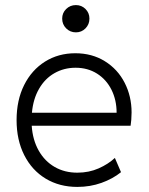

<svg xmlns="http://www.w3.org/2000/svg" viewBox="-20 -735 591 763"><path d="M45.9 -257.8Q45.9 -336.9 75.9 -397Q106 -457 158.9 -490.2Q211.9 -523.4 279.3 -523.4Q345.7 -523.4 396.7 -491.7Q447.8 -460 475.3 -406.2Q502.9 -352.5 502.9 -288.1Q502.9 -274.4 501.7 -259Q500.5 -243.7 499 -235.4H106Q109.9 -178.7 133.8 -136.5Q157.7 -94.2 197.3 -71.5Q236.8 -48.8 287.1 -48.8Q333.5 -48.8 372.1 -65.9Q410.6 -83 436.5 -107.4L460.9 -50.8Q428.2 -24.4 383.3 -8.3Q338.4 7.8 287.1 7.8Q216.3 7.8 161.6 -25.1Q106.9 -58.1 76.4 -118.4Q45.9 -178.7 45.9 -257.8ZM443.4 -287.1Q443.4 -337.4 423.1 -378.2Q402.8 -418.9 365.7 -442.4Q328.6 -465.8 280.3 -465.8Q234.4 -465.8 196.5 -444.3Q158.7 -422.9 135.3 -382.3Q111.8 -341.8 106.9 -287.1ZM227.1 -661.1Q227.1 -683.6 242.9 -699.2Q258.8 -714.8 281.7 -714.8Q304.2 -714.8 319.8 -699.2Q335.4 -683.6 335.4 -661.1Q335.4 -638.2 319.8 -622.3Q304.2 -606.4 281.7 -606.4Q258.8 -606.4 242.9 -622.3Q227.1 -638.2 227.1 -661.1Z"/></svg>

Font: Reddit Sans Chocolate Light
Style: Regular
Weight: 300
Designer: Stephen Hutchings
Foundry: Reddit
Version: Version 1.013